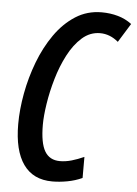

<svg xmlns="http://www.w3.org/2000/svg" viewBox="-53 -766 582 816"><g transform="rotate(5 238.5 -358.0)"><path d="M200.7 9.8Q119.1 9.8 77.4 -49.1Q35.6 -107.9 35.6 -220.7Q35.6 -282.7 48.3 -351.8Q61 -420.9 86.2 -487.1Q111.3 -553.2 148.9 -606.9Q186.5 -660.6 236.3 -692.6Q286.1 -724.6 348.1 -724.6Q384.8 -724.6 417.5 -715.3Q450.2 -706.1 476.6 -686L426.8 -605.5Q391.1 -635.7 349.1 -635.7Q306.2 -635.7 272.2 -605.7Q238.3 -575.7 213.4 -527.8Q188.5 -480 172.4 -424.6Q156.2 -369.1 148.2 -316.7Q140.1 -264.2 140.1 -227.1Q140.1 -148.9 160.9 -114Q181.6 -79.1 225.6 -79.1Q250 -79.1 275.4 -86.4Q300.8 -93.8 328.1 -106V-16.1Q297.9 -2.4 264.6 3.7Q231.4 9.8 200.7 9.8Z"/></g></svg>

Font: Open Sans Condensed SemiBold
Style: Italic
Weight: 600
Width: 3
Italic angle: -12°
Designer: Monotype Design Team
Foundry: Monotype Imaging Inc.
Version: Version 3.000; ttfautohint (v1.8.4)